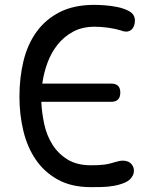

<svg xmlns="http://www.w3.org/2000/svg" viewBox="-20 -760 640 790"><path d="M60 -362Q60 -440 76.5 -508.5Q93 -577 130 -628.5Q167 -680 225.5 -710Q284 -740 369 -740Q387 -740 413.5 -738Q440 -736 465.5 -730.5Q491 -725 510.5 -714.5Q530 -704 534 -686Q535 -683 535 -680V-674Q535 -661 529.5 -649.5Q524 -638 513 -633Q509 -631 506 -630.5Q503 -630 499 -630Q494 -630 489 -631Q484 -632 480 -634Q454 -642 425 -646Q396 -650 369 -650Q319 -650 281.5 -630Q244 -610 217.5 -577Q191 -544 175.5 -502Q160 -460 154 -416H437Q456 -416 465.5 -407Q475 -398 475 -379Q475 -360 465.5 -350.5Q456 -341 437 -341H150Q152 -296 162 -249.5Q172 -203 195.5 -165.5Q219 -128 257.5 -104Q296 -80 354 -80Q369 -80 382 -80.5Q395 -81 407.5 -82.5Q420 -84 432 -87Q444 -90 457 -94Q464 -96 471 -97.5Q478 -99 486 -99Q491 -99 496.5 -98Q502 -97 507 -95Q518 -90 524.5 -80Q531 -70 531 -58Q531 -52 529.5 -46Q528 -40 524 -34Q515 -18 494.5 -9Q474 0 449 4.5Q424 9 399 9.5Q374 10 354 10Q274 10 218 -21Q162 -52 127 -103.5Q92 -155 76 -222Q60 -289 60 -362Z"/></svg>

Font: Maple Mono Normal
Style: Regular
Weight: 400
Monospace: yes
Designer: subframe7536
Version: Version 7.000